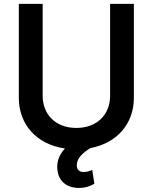

<svg xmlns="http://www.w3.org/2000/svg" viewBox="-20 -747 775 975"><path d="M539.1 -727.3V-260.7C539.1 -165.5 473 -97.3 367.9 -97.3C262.4 -97.3 196.7 -165.5 196.7 -260.7V-727.3H75.6V-250.4C75.6 -114 166.5 -13.8 309.7 7.1C279.1 39.4 267.4 77.4 271.3 113.6C276.6 174.4 320.7 207.4 381 207.4C416.2 207.4 442.8 196 459.2 186.1L448.5 115.8C438.9 120.4 424.4 126.4 405.5 126.4C380.3 126.4 370 113.6 370 91.6C370 56.1 400.2 29.5 438.9 5C574.2 -20.2 659.8 -118.3 659.8 -250.4V-727.3Z"/></svg>

Font: Magic Ui Pro Semi Bold
Style: Regular
Weight: 600
Designer: Stefan Endress, Andreas Faust
Version: Version 1.000;FEAKit 1.0